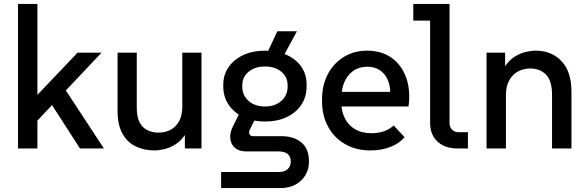

<svg xmlns="http://www.w3.org/2000/svg" viewBox="-20 -750 2972 970"><path d="M124 -93 117 -216 372 -484H493ZM71 0V-730H169V0ZM384 0 212 -267 287 -332 505 0Z M760 10Q707 10 664.5 -11Q622 -32 598 -76Q574 -120 574 -188V-484H671V-206Q671 -159 685.5 -131.5Q700 -104 725 -92Q750 -80 781 -80Q815 -80 842 -94.5Q869 -109 885 -138Q901 -167 901 -211V-484H998V0H914V-132H941Q931 -90 910 -62Q889 -34 863 -18.5Q837 -3 810 3.5Q783 10 760 10Z M1097 200V119H1388Q1418 119 1433.5 104.5Q1449 90 1449 65Q1449 41 1433.5 28Q1418 15 1388 15H1225Q1187 15 1166.5 -3.5Q1146 -22 1143.5 -50.5Q1141 -79 1155 -108L1202 -202L1285 -181L1243 -97Q1239 -90 1238.5 -82Q1238 -74 1243 -68Q1248 -62 1261 -62H1402Q1464 -62 1502.5 -30.5Q1541 1 1541 66Q1541 105 1523 135Q1505 165 1473 182.5Q1441 200 1398 200ZM1306 -431 1381 -592H1480L1393 -431ZM1319 -136Q1257 -136 1209.5 -158.5Q1162 -181 1135 -221Q1108 -261 1108 -313V-322Q1108 -372 1135 -411Q1162 -450 1209.5 -472Q1257 -494 1319 -494Q1381 -494 1428.5 -472.5Q1476 -451 1502.5 -412.5Q1529 -374 1529 -324V-313Q1529 -261 1502.5 -221Q1476 -181 1428.5 -158.5Q1381 -136 1319 -136ZM1319 -212Q1369 -212 1401 -240Q1433 -268 1433 -312V-319Q1433 -362 1401 -388Q1369 -414 1319 -414Q1268 -414 1236 -387.5Q1204 -361 1204 -318V-312Q1204 -268 1236 -240Q1268 -212 1319 -212Z M1851 10Q1779 10 1724 -21.5Q1669 -53 1638 -109Q1607 -165 1607 -239V-249Q1607 -319 1635.5 -374Q1664 -429 1715.5 -461.5Q1767 -494 1835 -494Q1907 -494 1957 -459Q2007 -424 2031 -360.5Q2055 -297 2044 -212H1677V-286H1993L1949 -247Q1956 -300 1943 -336.5Q1930 -373 1902.5 -393Q1875 -413 1836 -413Q1794 -413 1764.5 -392Q1735 -371 1719.5 -334.5Q1704 -298 1704 -249V-234Q1704 -189 1722 -153Q1740 -117 1774 -97Q1808 -77 1855 -77Q1893 -77 1920.5 -87Q1948 -97 1969 -116L2024 -57Q1996 -24 1951 -7Q1906 10 1851 10Z M2290 0Q2228 0 2190.5 -34.5Q2153 -69 2153 -129V-690L2197 -646H2068V-730H2251V-127Q2251 -108 2264 -95Q2277 -82 2296 -82H2344V0Z M2438 0V-484H2532V-352H2506Q2517 -395 2537 -422.5Q2557 -450 2583 -465.5Q2609 -481 2636 -487.5Q2663 -494 2685 -494Q2767 -494 2817 -441Q2867 -388 2867 -286V0H2769V-271Q2769 -342 2738.5 -373Q2708 -404 2659 -404Q2625 -404 2597 -389Q2569 -374 2552.5 -344Q2536 -314 2536 -269V0Z"/></svg>

Font: SUSE Thin Medium
Style: Regular
Weight: 500
Version: Version 1.000